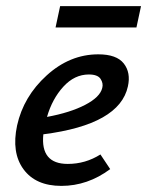

<svg xmlns="http://www.w3.org/2000/svg" viewBox="-20 -603 482 629"><path d="M177 -583H442L427 -513H162ZM302 -425Q362 -425 385.5 -395Q409 -365 399 -320Q372 -195 122 -163Q112 -66 202 -66Q260 -66 309 -97L341 -49Q267 6 181 6Q97 6 57 -48.5Q17 -103 36 -192Q57 -287 133 -356Q209 -425 302 -425ZM315 -315Q319 -330 309.5 -344.5Q300 -359 271 -359Q224 -359 187.5 -319Q151 -279 134 -220Q210 -234 259 -259.5Q308 -285 315 -315Z"/></svg>

Font: EauTestInfant Semibold
Style: Italic
Weight: 600
Italic angle: -12°
Designer: Christian Thalmann (Catharsis Fonts)
Version: Version 0.001;PS 000.001;hotconv 1.0.88;makeotf.lib2.5.64775